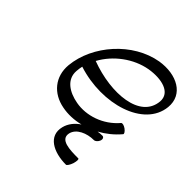

<svg xmlns="http://www.w3.org/2000/svg" viewBox="-211 -705 1090 1090"><g transform="rotate(45 334.5 -159.5)"><path d="M519 -26C507 -26 495 -25 483 -23C525 -46 563 -76 596 -115C601 -120 593 -133 578 -144C564 -154 548 -158 543 -152C476 -73 373 -40 286 -56C213 -69 149 -109 155 -182C156 -196 158 -209 161 -222C390 -148 650 -226 668 -405C679 -516 573 -572 449 -552C269 -521 117 -349 100 -173C91 -73 153 0 249 18C294 27 342 25 390 13C357 35 333 65 324 101C301 192 388 237 489 237C495 237 506 221 513 200C519 179 520 162 513 162C443 162 363 160 376 99C387 51 447 26 502 26C513 26 526 14 531 0C536 -14 530 -26 519 -26ZM438 -478C529 -493 619 -472 613 -395C600 -246 385 -227 192 -299C241 -389 335 -460 438 -478Z"/></g></svg>

Font: Nupuram Light Oblique
Style: Regular
Weight: 300
Designer: Santhosh Thottingal (santhosh.thottingal@gmail.com)
Foundry: SMC
Version: Version 1.000